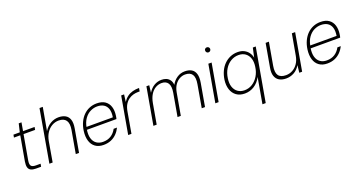

<svg xmlns="http://www.w3.org/2000/svg" viewBox="-50 -1491 4625 2482"><g transform="rotate(-20 2262.5 -250.0)"><path d="M204 0Q163 0 137 -13Q111 -26 102.5 -55.5Q94 -85 102 -134L162 -474H75L82 -512H169L196 -626H234L214 -512H373L366 -474H207L147 -134Q138 -82 154 -60.5Q170 -39 220 -39H283L276 0Z M390 0 516 -720H561L505 -406Q541 -463 593.5 -493.5Q646 -524 704 -524Q761 -524 799 -502Q837 -480 851.5 -434.5Q866 -389 854 -319L798 0H753L808 -312Q823 -399 793 -441.5Q763 -484 692 -484Q643 -484 599 -459Q555 -434 525 -388.5Q495 -343 483 -279L435 0Z M1134 12Q1066 12 1021.5 -20.5Q977 -53 959.5 -111Q942 -169 952 -246Q961 -311 985.5 -362.5Q1010 -414 1046.5 -450Q1083 -486 1129.5 -505Q1176 -524 1229 -524Q1302 -524 1345 -493Q1388 -462 1404 -410Q1420 -358 1411 -293Q1410 -281 1407.5 -269.5Q1405 -258 1402 -246H983L990 -283H1366Q1377 -352 1362 -396.5Q1347 -441 1311 -463Q1275 -485 1222 -485Q1174 -485 1128 -462.5Q1082 -440 1048 -392.5Q1014 -345 1001 -272L997 -254Q985 -179 1000 -129Q1015 -79 1052 -53.5Q1089 -28 1140 -28Q1205 -28 1251 -57.5Q1297 -87 1325 -140H1371Q1350 -96 1316.5 -61.5Q1283 -27 1237.5 -7.5Q1192 12 1134 12Z M1474 0 1564 -512H1604L1591 -413Q1617 -453 1650.5 -477.5Q1684 -502 1725 -513Q1766 -524 1814 -524L1806 -479H1781Q1752 -479 1719 -470.5Q1686 -462 1655.5 -441Q1625 -420 1602.5 -384Q1580 -348 1570 -292L1519 0Z M1821 0 1911 -512H1950L1938 -413Q1972 -468 2019 -496Q2066 -524 2121 -524Q2154 -524 2182.5 -513.5Q2211 -503 2231.5 -477Q2252 -451 2257 -406Q2284 -458 2333 -491Q2382 -524 2442 -524Q2497 -524 2533.5 -502.5Q2570 -481 2584.5 -434Q2599 -387 2586 -313L2531 0H2486L2540 -310Q2556 -400 2528 -442Q2500 -484 2432 -484Q2392 -484 2355 -464Q2318 -444 2290.5 -404.5Q2263 -365 2252 -306L2198 0H2153L2208 -313Q2223 -401 2196 -442.5Q2169 -484 2109 -484Q2063 -484 2023 -460.5Q1983 -437 1955 -391Q1927 -345 1915 -278L1866 0Z M2673 0 2763 -512H2808L2718 0ZM2816 -649Q2802 -649 2792 -659Q2782 -669 2782 -684Q2781 -699 2791.5 -708.5Q2802 -718 2816 -718Q2830 -718 2840.5 -708.5Q2851 -699 2851 -684Q2851 -669 2841 -659Q2831 -649 2816 -649Z M3241 220 3303 -133Q3267 -64 3208 -26Q3149 12 3077 12Q3008 12 2962 -21.5Q2916 -55 2897 -113.5Q2878 -172 2888 -246Q2897 -307 2920.5 -358Q2944 -409 2981 -446Q3018 -483 3065.5 -503.5Q3113 -524 3168 -524Q3219 -524 3256 -505Q3293 -486 3316 -454Q3339 -422 3346 -382L3375 -512H3415L3286 220ZM3087 -29Q3146 -29 3195 -59.5Q3244 -90 3277 -144Q3310 -198 3319 -267Q3329 -332 3313 -380.5Q3297 -429 3259.5 -456.5Q3222 -484 3166 -484Q3109 -484 3060 -455Q3011 -426 2978 -373Q2945 -320 2935 -248Q2925 -181 2941.5 -132Q2958 -83 2996 -56Q3034 -29 3087 -29Z M3645 12Q3589 12 3551 -10.5Q3513 -33 3497.5 -78.5Q3482 -124 3495 -193L3551 -512H3596L3541 -199Q3526 -112 3554.5 -70.5Q3583 -29 3658 -29Q3706 -29 3748 -51.5Q3790 -74 3820 -117.5Q3850 -161 3861 -225L3912 -512H3957L3867 0H3828L3839 -101Q3805 -43 3754 -15.5Q3703 12 3645 12Z M4212 12Q4144 12 4099.5 -20.5Q4055 -53 4037.5 -111Q4020 -169 4030 -246Q4039 -311 4063.5 -362.5Q4088 -414 4124.5 -450Q4161 -486 4207.5 -505Q4254 -524 4307 -524Q4380 -524 4423 -493Q4466 -462 4482 -410Q4498 -358 4489 -293Q4488 -281 4485.5 -269.5Q4483 -258 4480 -246H4061L4068 -283H4444Q4455 -352 4440 -396.5Q4425 -441 4389 -463Q4353 -485 4300 -485Q4252 -485 4206 -462.5Q4160 -440 4126 -392.5Q4092 -345 4079 -272L4075 -254Q4063 -179 4078 -129Q4093 -79 4130 -53.5Q4167 -28 4218 -28Q4283 -28 4329 -57.5Q4375 -87 4403 -140H4449Q4428 -96 4394.5 -61.5Q4361 -27 4315.5 -7.5Q4270 12 4212 12Z"/></g></svg>

Font: DM Sans 12pt ExtraLight
Style: Italic
Weight: 250
Italic angle: -10°
Version: Version 4.004;gftools[0.9.30]